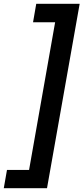

<svg xmlns="http://www.w3.org/2000/svg" viewBox="-37 -831 442 1017"><path d="M385 -811 212 166H-17L0 69H117L255 -713H138L155 -811Z"/></svg>

Font: DM Sans 18pt SemiBold
Style: Italic
Weight: 600
Italic angle: -10°
Designer: Colophon Foundry, Jonny Pinhorn
Foundry: Colophon Foundry
Version: Version 4.004;gftools[0.9.30]